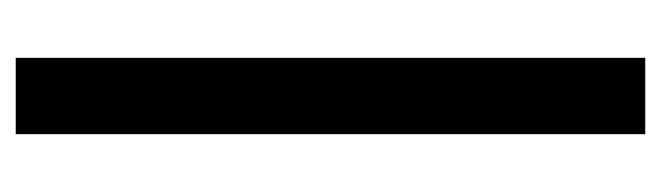

<svg xmlns="http://www.w3.org/2000/svg" viewBox="-318 -522 840 244"><g transform="rotate(-90 102.0 -400.0)"><path d="M53.5 0V-800H150.5V0Z"/></g></svg>

Font: Big Shoulders Stencil Text SemiBold
Style: Regular
Weight: 600
Designer: Patric King
Foundry: XO Type Co
Version: Version 1.000